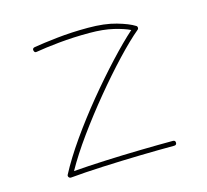

<svg xmlns="http://www.w3.org/2000/svg" viewBox="-75 -541 684 633"><g transform="rotate(-15 267.0 -224.0)"><path d="M82 -429.2Q80.1 -437 88.9 -439Q120.1 -444.3 169.4 -449.7Q218.8 -455.1 274.9 -455.1Q331.5 -455.1 370.8 -443.8Q410.2 -432.6 430.2 -419.9Q434.1 -418 434.3 -413.3Q434.6 -408.7 431.2 -406.2Q398.9 -379.4 355 -332.8Q311 -286.1 264.4 -229.7Q217.8 -173.3 176.5 -116.2Q135.3 -59.1 108.4 -10.7Q156.7 -14.6 217.5 -17.3Q278.3 -20 339.4 -21.2Q400.4 -22.5 448.7 -22.5Q457.5 -22.5 457.5 -14.2Q457.5 -5.9 448.7 -5.9Q397.9 -5.9 333 -4.4Q268.1 -2.9 204.6 0Q141.1 2.9 94.2 7.3Q88.9 7.8 85.9 3.7Q83 -0.5 85.4 -4.9Q110.4 -52.7 150.6 -110.1Q190.9 -167.5 238 -224.9Q285.2 -282.2 330.6 -331.1Q376 -379.9 411.1 -411.1Q391.6 -420.9 356.9 -429.2Q322.3 -437.5 274.9 -437.5Q219.2 -437.5 170.7 -432.6Q122.1 -427.7 91.8 -422.4Q84 -420.4 82 -429.2Z"/></g></svg>

Font: Mikhak-DS2-FD Thin
Style: Regular
Weight: 100
Designer: Amin Abedi
Version: Version 3.2